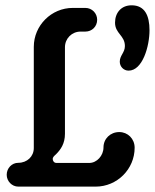

<svg xmlns="http://www.w3.org/2000/svg" viewBox="-20 -693 575 713"><path d="M221.2 -517.6C221.2 -549.8 246.6 -575.7 279.3 -575.7H296.9C321.8 -575.7 340.8 -594.7 340.8 -619.6C340.8 -643.6 321.8 -663.6 296.9 -663.6H250C170.9 -663.6 105.5 -598.6 105.5 -519V-143.1C105.5 -111.8 80.6 -88.4 47.9 -88.4C23.9 -88.4 4.9 -68.4 4.9 -43.9C4.9 -20.5 23.9 0 47.9 0H335.4C415 0 480 -64.9 480 -144.5C480 -177.7 454.6 -202.6 422.9 -202.6C389.6 -202.6 364.3 -177.7 364.3 -145.5C364.3 -115.2 339.8 -87.9 311.5 -87.9H189.9C179.7 -87.9 175.8 -96.7 175.8 -102.5C175.8 -109.9 182.1 -114.7 188 -120.1C205.6 -137.7 221.2 -159.7 221.2 -196.3ZM443.8 -522C443.8 -497.6 424.8 -487.3 424.8 -463.9C424.8 -445.8 439 -430.7 457.5 -430.7C509.8 -430.7 535.2 -522 535.2 -580.6C535.2 -635.3 517.6 -673.3 468.8 -673.3C429.7 -673.3 407.2 -645 407.2 -608.9C407.2 -568.4 443.8 -561.5 443.8 -522Z"/></svg>

Font: Supermercado One
Style: Regular
Weight: 400
Designer: James Grieshaber
Foundry: James Grieshaber
Version: Version 1.002